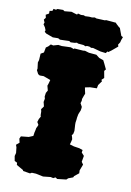

<svg xmlns="http://www.w3.org/2000/svg" viewBox="-180 -950 712 1046"><g transform="rotate(15 175.5 -427.0)"><path d="M99 30 60 27 57 22 18 4 16 -8 1 -14 -6 -40 -3 -58 -9 -88 -15 -101 1 -117 -6 -138 -1 -152 41 -160 64 -172 65 -192 67 -205 68 -217 72 -227 75 -237 65 -251 69 -269 76 -284 73 -291 71 -311 67 -324 73 -333 78 -342 73 -357 70 -365 72 -384 68 -395 69 -416 76 -431 71 -445 67 -456 70 -468 72 -478 74 -490 34 -501 12 -499 2 -504 -10 -523 -9 -532 -16 -565 -13 -579 -14 -615 2 -626 5 -655 16 -664 27 -678 41 -676 67 -686 87 -685 119 -689 136 -691 155 -686 156 -690 207 -691 215 -693 239 -688H281L301 -675L325 -669L335 -653L352 -624L345 -614L355 -577L343 -563L348 -556L333 -531L331 -512L294 -508L267 -500L271 -486L277 -467L273 -454L268 -435L269 -425L266 -411L278 -393V-383L277 -372L274 -363L270 -350L268 -330V-317L267 -302L268 -290L270 -277L273 -256L271 -239L265 -230L269 -221L273 -209L271 -194L268 -179L292 -174L323 -172L343 -167L342 -153L358 -138L355 -104L366 -91L356 -56L358 -40L335 -18L332 -10L307 2L299 11L250 21L239 15L228 22L213 20L172 28L131 23L108 24ZM27 -718 -13 -729 -23 -736 -21 -745 -28 -759 -40 -774 -37 -784 -45 -799 -37 -811 -42 -827 -26 -838 -27 -853 -12 -857 -9 -869 5 -868 12 -874 43 -877 52 -872 90 -879 108 -875 123 -872 126 -879 144 -876 160 -878 167 -875 190 -878H206L220 -882L230 -879L277 -881L284 -884H339L342 -880L360 -866L367 -862L386 -822L396 -818L391 -800L389 -787L381 -772L385 -762L355 -732L340 -719L335 -721L328 -710L298 -711L254 -719L244 -717L233 -721H219L212 -717L200 -721H169L162 -724L150 -720L128 -717L119 -722L86 -718L68 -716L57 -721Z"/></g></svg>

Font: Winky Rough Black
Style: Regular
Weight: 900
Designer: Simon Atzbach
Foundry: typofactur
Version: Version 1.206; ttfautohint (v1.8.4.7-5d5b)